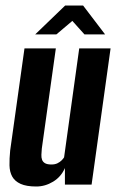

<svg xmlns="http://www.w3.org/2000/svg" viewBox="-20 -671 426 698"><path d="M112 7Q76 7 55 -2.5Q34 -12 24.5 -29Q15 -46 14.5 -70Q14 -94 17 -124L69 -495H183L132 -131Q131 -119 130.5 -108.5Q130 -98 133 -90Q136 -82 144 -77.5Q152 -73 167 -73Q180 -73 189 -77.5Q198 -82 204 -88Q210 -94 213 -99L268 -495H382L313 0H216V-60Q202 -28 173 -10.5Q144 7 112 7ZM108 -546 217 -651H282L362 -546H287L243 -595L185 -546Z"/></svg>

Font: Alumni Sans Thin
Style: Bold Italic
Weight: 700
Italic angle: -8°
Version: Version 1.016